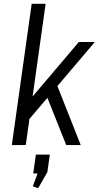

<svg xmlns="http://www.w3.org/2000/svg" viewBox="-20 -760 517 1006"><path d="M86 -178 393 -540H477L102 -99ZM146 -740H219L115 0H42ZM215 -281 272 -331 403 0H327ZM241 50 228 142 180 226 152 216 196 97 222 149H154L168 50Z"/></svg>

Font: Pathway Extreme SemiCondensed Light
Style: Italic
Weight: 300
Width: 4
Italic angle: -8°
Version: Version 1.001;gftools[0.9.26]